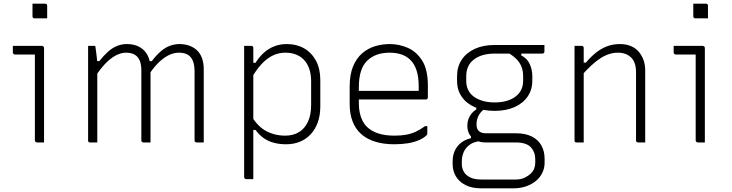

<svg xmlns="http://www.w3.org/2000/svg" viewBox="-20 -776 3990 1046"><path d="M170 -11Q170 -58 170 -104.5Q170 -151 170 -198Q170 -245 170 -292Q170 -339 170 -385.5Q170 -432 170 -479H150Q139 -479 128 -479Q117 -479 105.5 -479Q94 -479 83 -479Q72 -479 61 -479Q57 -479 53.5 -482.5Q50 -486 50 -490Q50 -499 50 -508Q50 -517 50 -526Q66 -526 82 -526Q98 -526 114 -526Q130 -526 145.5 -526Q161 -526 177 -526Q193 -526 209 -526Q212 -526 214.5 -524.5Q217 -523 218.5 -520.5Q220 -518 220 -515Q220 -461 220 -407.5Q220 -354 220 -301Q220 -248 220 -194.5Q220 -141 220 -87Q220 -73 220 -58.5Q220 -44 220 -29.5Q220 -15 220 0Q210 0 200.5 0Q191 0 181 0Q177 0 173.5 -3.5Q170 -7 170 -11ZM157 -756Q166 -756 174.5 -756Q183 -756 191.5 -756Q200 -756 208.5 -756Q217 -756 226 -756Q231 -756 234 -753Q237 -750 237 -745V-676Q228 -676 219.5 -676Q211 -676 202.5 -676Q194 -676 185.5 -676Q177 -676 168 -676Q163 -676 160 -679Q157 -682 157 -687Z M1090 0Q1084 0 1077.5 0Q1071 0 1064.5 0Q1058 0 1051 0Q1048 0 1045.5 -1.5Q1043 -3 1041.5 -5Q1040 -7 1040 -11Q1040 -53 1040 -95Q1040 -137 1040 -177.5Q1040 -218 1040 -255.5Q1040 -293 1040 -327Q1040 -361 1040 -389Q1040 -437 1020 -463Q1000 -489 954 -489Q925 -489 895.5 -473.5Q866 -458 837.5 -428.5Q809 -399 783 -356L780 -443H807Q832 -476 856 -496.5Q880 -517 905.5 -526.5Q931 -536 958 -536Q985 -536 1009 -528Q1033 -520 1051.5 -503.5Q1070 -487 1080 -460.5Q1090 -434 1090 -398Q1090 -370 1090 -336Q1090 -302 1090 -263Q1090 -224 1090 -182.5Q1090 -141 1090 -99Q1090 -74 1090 -49.5Q1090 -25 1090 0ZM800 0Q794 0 787.5 0Q781 0 774.5 0Q768 0 761 0Q758 0 755.5 -1.5Q753 -3 751.5 -5Q750 -7 750 -11Q750 -54 750 -96Q750 -138 750 -178.5Q750 -219 750 -257Q750 -295 750 -330Q750 -365 750 -395Q750 -424 741.5 -445Q733 -466 715 -477.5Q697 -489 666 -489Q639 -489 610 -473.5Q581 -458 552.5 -428Q524 -398 496 -354V-443H521Q544 -472 567 -493Q590 -514 616 -525Q642 -536 671 -536Q702 -536 726 -526.5Q750 -517 766.5 -499.5Q783 -482 791.5 -457Q800 -432 800 -400Q800 -359 800 -312Q800 -265 800 -214Q800 -163 800 -109Q800 -55 800 0ZM510 0Q505 0 500 0Q495 0 490.5 0Q486 0 481 0Q476 0 471 0Q468 0 466 -0.5Q464 -1 462.5 -2.5Q461 -4 460.5 -6Q460 -8 460 -11Q460 -80 460 -149Q460 -218 460 -287.5Q460 -357 460 -426Q460 -462 460 -488Q460 -514 460 -526Q465 -526 470 -526Q475 -526 479.5 -526Q484 -526 489 -526Q494 -526 499 -526Q499 -526 501 -513Q503 -500 505 -483Q507 -466 508.5 -452.5Q510 -439 510 -439Q510 -387 510 -317Q510 -247 510 -166.5Q510 -86 510 0Z M1310 -526Q1317 -526 1323.5 -526Q1330 -526 1336.5 -526Q1343 -526 1349 -526Q1353 -526 1355 -524.5Q1357 -523 1358.5 -521Q1360 -519 1360 -515Q1360 -426 1360 -336.5Q1360 -247 1360 -157.5Q1360 -68 1360 21.5Q1360 111 1360 200Q1354 200 1347.5 200Q1341 200 1334.5 200Q1328 200 1321 200Q1318 200 1315.5 198.5Q1313 197 1311.5 194.5Q1310 192 1310 189Q1310 112 1310 35Q1310 -42 1310 -118.5Q1310 -195 1310 -272Q1310 -349 1310 -426Q1310 -449 1310 -474.5Q1310 -500 1310 -526ZM1543 -536Q1596 -536 1637 -512.5Q1678 -489 1701.5 -445Q1725 -401 1725 -340V-196Q1725 -148 1711.5 -110Q1698 -72 1673 -45Q1648 -18 1614 -4Q1580 10 1539 10Q1503 10 1472.5 2Q1442 -6 1417.5 -23Q1393 -40 1372 -68H1345V-152Q1380 -90 1427.5 -63.5Q1475 -37 1534 -37Q1577 -37 1608.5 -56Q1640 -75 1657.5 -112.5Q1675 -150 1675 -203V-333Q1675 -372 1664.5 -402Q1654 -432 1634 -452Q1616 -470 1591 -479.5Q1566 -489 1534 -489Q1499 -489 1467 -474Q1435 -459 1405 -427Q1375 -395 1345 -342V-434H1372Q1393 -467 1418.5 -489.5Q1444 -512 1475 -524Q1506 -536 1543 -536Z M2103 -536Q2155 -536 2202.5 -515Q2250 -494 2280.5 -445Q2311 -396 2311 -310V-245Q2311 -242 2309.5 -239.5Q2308 -237 2306 -235.5Q2304 -234 2300 -234H2012Q1996 -234 1980 -234Q1964 -234 1948 -234H1929L1907 -281H2261Q2261 -287 2261 -293.5Q2261 -300 2261 -306Q2261 -356 2249.5 -392Q2238 -428 2215 -450Q2195 -470 2166.5 -479.5Q2138 -489 2103 -489Q2025 -489 1980 -445Q1935 -401 1935 -301V-212Q1935 -185 1940 -161.5Q1945 -138 1954.5 -119Q1964 -100 1978 -86Q2002 -62 2039.5 -49.5Q2077 -37 2129 -37Q2165 -37 2192.5 -42Q2220 -47 2245 -58.5Q2270 -70 2296 -89H2308Q2308 -77 2308 -66.5Q2308 -56 2308 -48Q2308 -46 2307.5 -44Q2307 -42 2305 -40Q2289 -24 2262.5 -12.5Q2236 -1 2202 4.5Q2168 10 2128 10Q2070 10 2024.5 -4Q1979 -18 1948 -45.5Q1917 -73 1901 -114Q1885 -155 1885 -210V-304Q1885 -370 1903.5 -414.5Q1922 -459 1953.5 -486Q1985 -513 2024 -524.5Q2063 -536 2103 -536Z M2526 -92Q2526 -111 2532 -127.5Q2538 -144 2549 -157.5Q2560 -171 2575 -180V-199L2620 -183Q2598 -167 2587 -145.5Q2576 -124 2576 -98Q2576 -73 2589.5 -61.5Q2603 -50 2625 -50H2790Q2842 -50 2877 -32.5Q2912 -15 2929.5 16.5Q2947 48 2947 89V110Q2947 139 2935 164.5Q2923 190 2900.5 209Q2878 228 2846.5 239Q2815 250 2776 250H2602Q2550 250 2515.5 232Q2481 214 2463.5 184.5Q2446 155 2446 119V102Q2446 71 2457.5 45.5Q2469 20 2491.5 2Q2514 -16 2546 -23V-48L2603 -8Q2563 -5 2539.5 12Q2516 29 2506 53Q2496 77 2496 102V119Q2496 140 2506.5 159Q2517 178 2540.5 190Q2564 202 2603 202H2789Q2818 202 2838.5 192Q2859 182 2872 169Q2885 156 2890.5 141.5Q2896 127 2896 110V91Q2896 53 2872 26.5Q2848 0 2789 0H2625Q2597 0 2574.5 -10.5Q2552 -21 2539 -41.5Q2526 -62 2526 -92ZM2745 -490H2820V-474Q2853 -457 2866.5 -426Q2880 -395 2880 -362V-336Q2880 -287 2854.5 -250Q2829 -213 2783 -192.5Q2737 -172 2675 -172Q2613 -172 2567 -192Q2521 -212 2495.5 -249Q2470 -286 2470 -335V-361Q2470 -413 2495.5 -451Q2521 -489 2567 -510Q2613 -531 2675 -531Q2743 -531 2811 -531Q2879 -531 2946 -531Q2946 -522 2946 -513Q2946 -504 2946 -495Q2946 -491 2943 -487.5Q2940 -484 2935 -484Q2892 -484 2848.5 -484Q2805 -484 2762 -484Q2719 -484 2675 -484Q2604 -484 2562 -452Q2520 -420 2520 -361V-335Q2520 -312 2527.5 -293Q2535 -274 2550 -259Q2570 -240 2601.5 -229Q2633 -218 2675 -218Q2746 -218 2788 -249.5Q2830 -281 2830 -336V-362Q2830 -388 2822 -410Q2814 -432 2795.5 -452Q2777 -472 2745 -490Z M3495 0Q3485 0 3475.5 0Q3466 0 3456 0Q3453 0 3450.5 -1.5Q3448 -3 3446.5 -5Q3445 -7 3445 -11Q3445 -73 3445 -135Q3445 -197 3445 -259Q3445 -321 3445 -383Q3445 -437 3418 -463Q3391 -489 3346 -489Q3322 -489 3298.5 -481.5Q3275 -474 3251 -458.5Q3227 -443 3201.5 -419.5Q3176 -396 3147 -363V-435H3172Q3198 -466 3226 -488.5Q3254 -511 3286.5 -523.5Q3319 -536 3356 -536Q3391 -536 3417 -525Q3443 -514 3460 -494Q3477 -474 3486 -448.5Q3495 -423 3495 -393Q3495 -345 3495 -297Q3495 -249 3495 -201.5Q3495 -154 3495 -106Q3495 -79 3495 -52.5Q3495 -26 3495 0ZM3160 0Q3154 0 3147.5 0Q3141 0 3134.5 0Q3128 0 3121 0Q3118 0 3116 -0.5Q3114 -1 3112.5 -2.5Q3111 -4 3110.5 -6Q3110 -8 3110 -11Q3110 -63 3110 -115Q3110 -167 3110 -218.5Q3110 -270 3110 -322Q3110 -374 3110 -426Q3110 -462 3110 -488Q3110 -514 3110 -526Q3117 -526 3123.5 -526Q3130 -526 3136.5 -526Q3143 -526 3149 -526Q3153 -526 3155 -524.5Q3157 -523 3158.5 -521Q3160 -519 3160 -515Q3160 -430 3160 -344Q3160 -258 3160 -172Q3160 -86 3160 0Z M3770 -11Q3770 -58 3770 -104.5Q3770 -151 3770 -198Q3770 -245 3770 -292Q3770 -339 3770 -385.5Q3770 -432 3770 -479H3750Q3739 -479 3728 -479Q3717 -479 3705.5 -479Q3694 -479 3683 -479Q3672 -479 3661 -479Q3657 -479 3653.5 -482.5Q3650 -486 3650 -490Q3650 -499 3650 -508Q3650 -517 3650 -526Q3666 -526 3682 -526Q3698 -526 3714 -526Q3730 -526 3745.5 -526Q3761 -526 3777 -526Q3793 -526 3809 -526Q3812 -526 3814.5 -524.5Q3817 -523 3818.5 -520.5Q3820 -518 3820 -515Q3820 -461 3820 -407.5Q3820 -354 3820 -301Q3820 -248 3820 -194.5Q3820 -141 3820 -87Q3820 -73 3820 -58.5Q3820 -44 3820 -29.5Q3820 -15 3820 0Q3810 0 3800.5 0Q3791 0 3781 0Q3777 0 3773.5 -3.5Q3770 -7 3770 -11ZM3757 -756Q3766 -756 3774.5 -756Q3783 -756 3791.5 -756Q3800 -756 3808.5 -756Q3817 -756 3826 -756Q3831 -756 3834 -753Q3837 -750 3837 -745V-676Q3828 -676 3819.5 -676Q3811 -676 3802.5 -676Q3794 -676 3785.5 -676Q3777 -676 3768 -676Q3763 -676 3760 -679Q3757 -682 3757 -687Z"/></svg>

Font: Recursive Light
Style: Regular
Weight: 300
Version: Version 1.085